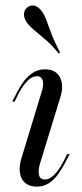

<svg xmlns="http://www.w3.org/2000/svg" viewBox="-20 -685 305 718"><path d="M130.6 -76.6Q121.8 -48.4 125.8 -31Q129.8 -13.7 148.4 -13.7Q165.3 -13.7 182.3 -30.6Q199.2 -47.6 216.1 -79L231.5 -108.9H240.3L222.6 -74.2Q213.7 -57.3 199.6 -36.7Q185.5 -16.1 165.3 -1.6Q145.2 12.9 116.9 12.9Q90.3 12.9 74.2 -0.8Q58.1 -14.5 54.4 -39.1Q50.8 -63.7 60.5 -94.4L134.7 -337.9Q144.4 -366.1 139.9 -383.1Q135.5 -400 117.7 -400Q100 -400 83.1 -383.1Q66.1 -366.1 49.2 -334.7L34.7 -304.8H25.8L43.5 -339.5Q52.4 -357.3 66.1 -377Q79.8 -396.8 100.4 -411.3Q121 -425.8 149.2 -425.8Q175.8 -425.8 191.5 -412.1Q207.3 -398.4 211.3 -374.2Q215.3 -350 204.8 -318.5ZM200 -484.7Q172.6 -517.7 149.2 -537.5Q125.8 -557.3 108.5 -571.8Q91.1 -586.3 79.8 -601.6Q68.5 -618.5 69.8 -633.9Q71 -649.2 83.1 -658.1Q96 -667.7 110.5 -663.3Q125 -658.9 137.1 -641.9Q146.8 -628.2 154.4 -606.9Q162.1 -585.5 173.4 -556Q184.7 -526.6 204.8 -487.9Z"/></svg>

Font: Playfair 144pt SemiCondensed
Style: Italic
Weight: 400
Width: 4
Italic angle: -15.6°
Designer: Claus Eggers Sørensen
Foundry: Claus Eggers Sørensen
Version: Version 2.203